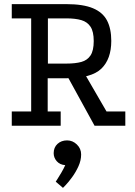

<svg xmlns="http://www.w3.org/2000/svg" viewBox="-20 -609 654 930"><path d="M37 0V-69H131V-520H37V-589H302Q383 -589 430.5 -569Q478 -549 498.5 -509.5Q519 -470 519 -411Q519 -323 471 -276.5Q423 -230 302 -230H211V-69H274V0ZM212 -301H302Q345 -301 374 -309Q403 -317 418.5 -340.5Q434 -364 434 -410Q434 -456 418.5 -479.5Q403 -503 374 -511.5Q345 -520 302 -520H212ZM438 0 309 -235 394 -245 496 -69H587V0ZM285 301 250 271Q250 271 258 258.5Q266 246 277 227.5Q288 209 296 191Q270 189 255 172Q240 155 240 133Q240 105 258.5 88Q277 71 305 71Q332 71 352.5 91Q373 111 373 139Q373 168 360 196.5Q347 225 329.5 249Q312 273 298.5 287Q285 301 285 301Z"/></svg>

Font: Podkova
Style: Regular
Weight: 400
Designer: Ilya Yudin
Foundry: Cyreal (www.cyreal.org)
Version: Version 2.103